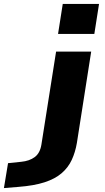

<svg xmlns="http://www.w3.org/2000/svg" viewBox="-152 -766 535 979"><path d="M144 -593 168 -746H353L329 -593ZM-132 193 -111 66 -44 59Q-2 55 25 35Q52 15 59 -28L134 -503H313L240 -37Q232 10 214 49Q196 88 162.5 117Q129 146 75 163.5Q21 181 -59 187Z"/></svg>

Font: Nunito Sans 7pt Expanded ExtraBold
Style: Italic
Weight: 800
Width: 7
Italic angle: -9°
Designer: Vernon Adams
Foundry: Vernon Adams
Version: Version 3.101;gftools[0.9.27]